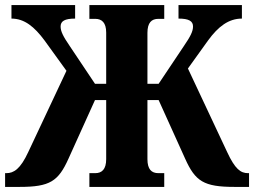

<svg xmlns="http://www.w3.org/2000/svg" viewBox="-20 -734 998 754"><path d="M0 0H57C176 0 209 -22 249 -111L353 -341H397V-109C397 -69 380 -54 354 -54H331V0H625V-54H602C575 -54 559 -69 559 -109V-341H603L707 -111C747 -22 780 0 901 0H958V-54H954C925 -54 903 -70 872 -137L718 -465L797 -575C837 -630 878 -661 930 -661V-714H681V-661C722 -661 738 -651 738 -630C738 -611 728 -591 702 -553L603 -405H559V-605C559 -645 575 -660 602 -660H625V-714H331V-660H354C380 -660 397 -645 397 -606V-405H353L254 -553C228 -591 218 -611 218 -630C218 -651 234 -661 275 -661V-714H25V-661C76 -661 115 -629 155 -575L241 -456L91 -137C60 -70 34 -54 5 -54H0Z"/></svg>

Font: Noto Serif Condensed ExtraBold
Style: Regular
Weight: 800
Width: 3
Designer: Monotype Design Team
Foundry: Monotype Imaging Inc.
Version: Version 2.013